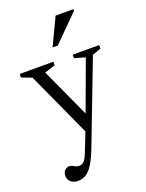

<svg xmlns="http://www.w3.org/2000/svg" viewBox="-170 -753 840 1101"><g transform="rotate(-20 249.5 -202.5)"><path d="M287 -73.5 249 18.5 66.5 -381 4.5 -404.5V-426H210V-404.5L145 -383.5ZM110 265Q84.5 265 67.5 250.8Q50.5 236.5 50.5 212Q50.5 199 55.8 189.2Q61 179.5 70 173.8Q79 168 89 168Q99.5 168 107.8 172.5Q116 177 125 181.5Q134 186 145 186Q155.5 186 164.5 181.5Q173.5 177 182 165.2Q190.5 153.5 199 132L257.5 -17L281.5 -81.5L393.5 -386L328 -404.5V-426H489.5V-404.5L437 -386L247 110Q224 170 203 203.8Q182 237.5 159.5 251.2Q137 265 110 265ZM234 -504.5 312.5 -670H421V-660L265.5 -504.5Z"/></g></svg>

Font: Newsreader 16pt
Style: Regular
Weight: 400
Designer: Hugues Gentile
Foundry: Production Type
Version: Version 1.003